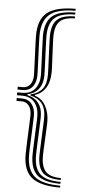

<svg xmlns="http://www.w3.org/2000/svg" viewBox="-65 -835 473 1072"><g transform="rotate(5 172.0 -299.0)"><path d="M314.5 180.8Q224 180.8 184.8 146.8Q145.5 112.8 145.5 34.8Q145.5 22.8 146.4 -0.1Q147.2 -23 148.4 -50.9Q149.5 -78.8 150.6 -105.8Q151.8 -132.8 152.6 -153.4Q153.5 -174 153.5 -182.2Q153.5 -231.2 129 -261.1Q104.5 -291 58.8 -291H30V-307H58.8Q104.5 -307 129 -337Q153.5 -367 153.5 -415.5Q153.5 -423.8 152.6 -444.5Q151.8 -465.2 150.6 -492.4Q149.5 -519.5 148.4 -547.2Q147.2 -575 146.4 -597.9Q145.5 -620.8 145.5 -632.8Q145.5 -711 184.8 -744.9Q224 -778.8 314.5 -778.8V-767.8Q234.2 -767.8 199.6 -736.5Q165 -705.2 165 -632.8Q165 -621 165.8 -598.4Q166.5 -575.8 167.8 -548.5Q169 -521.2 170.1 -494.5Q171.2 -467.8 172 -447.1Q172.8 -426.5 172.8 -418Q172.8 -380.2 160.9 -356Q149 -331.8 129.8 -319Q110.5 -306.2 88.5 -302V-296Q110.5 -291.8 129.8 -278.9Q149 -266 160.9 -242.1Q172.8 -218.2 172.8 -180.2Q172.8 -171.5 172 -150.9Q171.2 -130.2 170.1 -103.5Q169 -76.8 167.8 -49.5Q166.5 -22.2 165.8 0.4Q165 23 165 34.8Q165 107 199.6 138.5Q234.2 170 314.5 170ZM314.5 202Q203.2 202 155 163Q106.8 124 106.8 34.5Q106.8 22.2 107.6 -1.2Q108.5 -24.8 109.6 -53.1Q110.8 -81.5 111.9 -109.2Q113 -137 113.9 -158Q114.8 -179 114.8 -187Q114.8 -220.5 99.6 -239.9Q84.5 -259.2 58.8 -259.2H30V-275.2H58.8Q95.2 -275.2 114.6 -250.1Q134 -225 134 -184.8Q134 -176.8 133.2 -155.9Q132.5 -135 131.4 -107.6Q130.2 -80.2 129 -52.1Q127.8 -24 127 -0.8Q126.2 22.5 126.2 34.5Q126.2 118.5 170 154.9Q213.8 191.2 314.5 191.2ZM314.5 159.2Q244.8 159.2 214.5 130.4Q184.2 101.5 184.2 34.8Q184.2 23 185.1 0.9Q186 -21.2 187.1 -48.4Q188.2 -75.5 189.4 -102Q190.5 -128.5 191.4 -149Q192.2 -169.5 192.2 -178.2Q192.2 -231 169.9 -258.8Q147.5 -286.5 105.2 -295.8V-302.2Q147.5 -311.8 169.9 -339.4Q192.2 -367 192.2 -419.8Q192.2 -428.5 191.4 -449Q190.5 -469.5 189.4 -496Q188.2 -522.5 187.1 -549.5Q186 -576.5 185.1 -598.8Q184.2 -621 184.2 -632.8Q184.2 -699.5 214.5 -728.4Q244.8 -757.2 314.5 -757.2V-746.2Q255.2 -746.2 229.5 -719.9Q203.8 -693.5 203.8 -632.8Q203.8 -621 204.6 -601.1Q205.5 -581.2 206.6 -557.4Q207.8 -533.5 208.9 -510.2Q210 -487 210.9 -468.4Q211.8 -449.8 211.8 -441Q211.8 -384 190.5 -349.1Q169.2 -314.2 129.8 -301.8V-296.5Q169 -285.5 190.4 -246.9Q211.8 -208.2 211.8 -157Q211.8 -148.2 210.9 -129.8Q210 -111.2 208.9 -88Q207.8 -64.8 206.6 -40.9Q205.5 -17 204.6 3.1Q203.8 23.2 203.8 34.8Q203.8 95.5 229.5 122Q255.2 148.5 314.5 148.5ZM30 -322.8V-338.8H58.8Q84.5 -338.8 99.6 -358Q114.8 -377.2 114.8 -411Q114.8 -418.8 113.9 -439.8Q113 -460.8 111.9 -488.4Q110.8 -516 109.6 -544.4Q108.5 -572.8 107.6 -596.4Q106.8 -620 106.8 -632.2Q106.8 -722.2 155 -761.1Q203.2 -800 314.5 -800V-789.2Q213.8 -789.2 170 -752.9Q126.2 -716.5 126.2 -632.2Q126.2 -620.2 127 -596.9Q127.8 -573.5 129 -545.4Q130.2 -517.2 131.4 -490Q132.5 -462.8 133.2 -442Q134 -421.2 134 -413.2Q134 -373 114.8 -347.9Q95.5 -322.8 58.8 -322.8Z"/></g></svg>

Font: Big Shoulders Inline Text Thin SemiBold
Style: Regular
Weight: 600
Version: Version 2.002